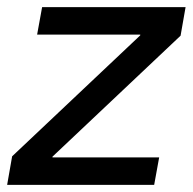

<svg xmlns="http://www.w3.org/2000/svg" viewBox="-29 -518 540 538"><path d="M5 -80 364 -419V-421H75L89 -498H491L477 -418L118 -79V-77H417L403 0H-9Z"/></svg>

Font: Chakra Petch Medium
Style: Italic
Weight: 500
Italic angle: -10°
Designer: Katatrad Aksorn Co.,Ltd.
Foundry: Cadson Demak Co.,Ltd.
Version: Version 1.000; ttfautohint (v1.6)